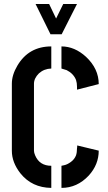

<svg xmlns="http://www.w3.org/2000/svg" viewBox="-20 -916 528 941"><path d="M154.3 -896.5H220.7L254.9 -825.2L290 -896.5H357.4L282.2 -748H227.5ZM38.1 -176.8Q38.1 -120.1 80.1 -66.4Q136.7 3.9 231.4 4.9V-103.5Q173.8 -103.5 152.3 -154.3Q146.5 -168 146.5 -176.8V-505.9Q146.5 -532.2 170.9 -556.6Q196.3 -579.1 231.4 -580.1V-688.5Q121.1 -688.5 65.4 -594.7Q38.1 -548.8 38.1 -505.9ZM281.2 4.9Q358.4 4.9 415 -55.7Q463.9 -109.4 463.9 -177.7L358.4 -203.1Q358.4 -192.4 357.4 -189.5Q357.4 -168.9 352.5 -154.3Q344.7 -134.8 327.1 -122.1Q309.6 -109.4 294.9 -106.4L281.2 -103.5ZM281.2 -580.1Q281.2 -580.1 306.6 -572.3Q339.8 -555.7 352.5 -524.4Q357.4 -509.8 357.4 -491.2V-476.6L463.9 -503.9Q463.9 -579.1 401.4 -637.7Q345.7 -688.5 281.2 -688.5Z"/></svg>

Font: Post No Bills Jaffna
Style: Bold
Weight: 700
Designer: Kosala Senevirathne, Siva Puranthara, Lasantha Premarathna, Tharique Azeez
Foundry: Mooniak
Version: Version 1.220 ; ttfautohint (v1.6)